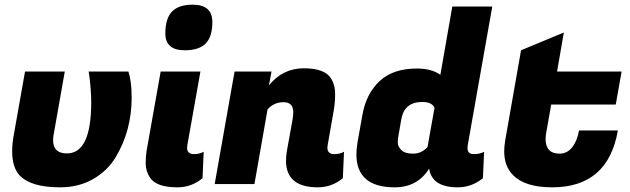

<svg xmlns="http://www.w3.org/2000/svg" viewBox="-20 -787 2694 821"><path d="M529 -481Q543 -439 543 -369.5Q543 -300 526 -236Q509 -172 474.5 -114.5Q440 -57 378.5 -21.5Q317 14 237 14Q112 14 64 -37Q32 -71 32 -141Q32 -174 40 -216L87 -481H257L210 -215Q207 -200 207 -188Q207 -131 266 -131Q370 -131 370 -349Q370 -400 362 -462L359 -481Z M810 -128Q833 -128 851 -138L846 -25Q799 14 739 14Q648 14 621 -28Q603 -56 603 -87.5Q603 -119 607 -143L667 -481H837L781 -166Q780 -160 780 -155Q780 -128 810 -128ZM687 -644Q687 -708 715.5 -737.5Q744 -767 804 -767Q888 -767 888 -693Q888 -630 859.5 -601Q831 -572 770 -572Q687 -572 687 -644Z M1234 -307Q1234 -350 1192.5 -350Q1151 -350 1124 -319L1068 0H898L983 -481H1141L1130 -422Q1189 -495 1279 -495Q1369 -495 1396 -451Q1413 -423 1413 -387Q1413 -351 1408 -320L1381 -166Q1380 -160 1380 -155Q1380 -128 1410 -128Q1433 -128 1451 -138L1446 -25Q1399 14 1339 14Q1203 14 1203 -100Q1203 -120 1207 -143L1231 -276Q1234 -294 1234 -307Z M1979 -154Q1979 -128 2005.5 -128Q2032 -128 2050 -138L2045 -25Q1997 14 1937 14Q1827 14 1815 -66Q1765 14 1668 14Q1504 14 1504 -127Q1504 -151 1509 -180L1530 -297Q1546 -387 1603.5 -440.5Q1661 -494 1763 -494Q1826 -494 1863 -467L1914 -759H2085L1980 -166Q1979 -160 1979 -154ZM1683 -202Q1681 -193 1681 -177Q1681 -161 1696 -145.5Q1711 -130 1746.5 -130Q1782 -130 1808 -158L1838 -326Q1827 -351 1786 -351Q1709 -351 1696 -277Z M2341 14Q2225 14 2174 -38Q2136 -76 2136 -140Q2136 -161 2140 -185L2208 -572L2391 -648L2362 -481H2638L2613 -340H2337L2317 -227Q2313 -208 2313 -193Q2313 -130 2373 -130Q2405 -130 2426.5 -157Q2448 -184 2456 -229H2622Q2580 14 2341 14Z"/></svg>

Font: Fugaz One
Style: Regular
Weight: 400
Designer: Daniel Hernandez
Foundry: Daniel Hernandez
Version: Version 1.002